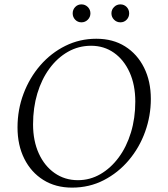

<svg xmlns="http://www.w3.org/2000/svg" viewBox="-20 -847 769 877"><path d="M309 10Q234 10 178 -25Q122 -60 91 -122Q60 -184 60 -265Q60 -346 87.5 -419Q115 -492 164 -548.5Q213 -605 278.5 -637.5Q344 -670 420 -670Q496 -670 551.5 -635Q607 -600 638 -538Q669 -476 669 -395Q669 -318 643 -245.5Q617 -173 568.5 -115.5Q520 -58 454 -24Q388 10 309 10ZM336 -24Q391 -24 438.5 -51.5Q486 -79 522 -127.5Q558 -176 578 -241.5Q598 -307 598 -383Q598 -459 572 -516.5Q546 -574 500.5 -606Q455 -638 396 -638Q339 -638 290.5 -610.5Q242 -583 206 -534Q170 -485 150.5 -420Q131 -355 131 -279Q131 -204 157 -146.5Q183 -89 229.5 -56.5Q276 -24 336 -24ZM352 -745Q335 -745 323.5 -757Q312 -769 312 -786Q312 -803 323.5 -815Q335 -827 352 -827Q369 -827 381 -815Q393 -803 393 -786Q393 -769 381 -757Q369 -745 352 -745ZM530 -745Q513 -745 501 -757Q489 -769 489 -786Q489 -803 501 -815Q513 -827 530 -827Q547 -827 558.5 -815Q570 -803 570 -786Q570 -769 558.5 -757Q547 -745 530 -745Z"/></svg>

Font: Spectral SC Light
Style: Italic
Weight: 300
Italic angle: -10°
Designer: Jean-Baptiste Levee
Foundry: Production Type
Version: Version 2.001